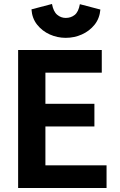

<svg xmlns="http://www.w3.org/2000/svg" viewBox="-20 -944 600 964"><path d="M71 0V-693H491V-579H208V-423H454V-309H208V-114H515V0ZM310 -754Q268 -754 230 -771Q192 -788 166.5 -820Q141 -852 138 -897L241 -924Q248 -886 267 -870Q286 -854 310 -854Q336 -854 355 -869Q374 -884 381 -923L484 -896Q480 -851 454.5 -819.5Q429 -788 391 -771Q353 -754 310 -754Z"/></svg>

Font: Ubuntu Sans Mono
Style: Bold
Weight: 700
Monospace: yes
Designer: Dalton Maag Ltd
Foundry: Dalton Maag Ltd
Version: Version 1.006